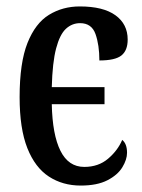

<svg xmlns="http://www.w3.org/2000/svg" viewBox="-20 -567 441 597"><path d="M231 10Q175 10 132 -18Q89 -46 65 -106.5Q41 -167 41 -265Q41 -372 65.5 -433.5Q90 -495 132.5 -521Q175 -547 228 -547Q301 -547 339 -519.5Q377 -492 377 -444Q377 -410 357.5 -394.5Q338 -379 289 -379Q289 -427 277 -461Q265 -495 229 -495Q204 -495 185 -477.5Q166 -460 154.5 -416.5Q143 -373 141 -296H305V-243H141Q143 -148 168 -98Q193 -48 242 -48Q286 -48 316 -73.5Q346 -99 360 -132Q375 -120 375 -92Q375 -71 360.5 -47Q346 -23 314 -6.5Q282 10 231 10Z"/></svg>

Font: Noto Serif ExtraCondensed Medium
Style: Regular
Weight: 500
Width: 2
Designer: Monotype Design Team
Foundry: Monotype Imaging Inc.
Version: Version 2.015